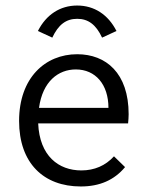

<svg xmlns="http://www.w3.org/2000/svg" viewBox="-20 -664 540 694"><path d="M169 -528C191 -575 219 -596 259 -596C299 -596 327 -575 349 -528L401 -552C371 -611 321 -644 259 -644C197 -644 147 -611 117 -552ZM272 10C340 10 393 -13 432 -60L392 -99C361 -65 321 -48 274 -48C192 -48 123 -100 118 -218H443C444 -229 445 -240 445 -251C445 -400 363 -468 259 -468C143 -468 49 -382 49 -227C49 -74 138 10 272 10ZM121 -274C134 -370 191 -413 254 -413C325 -413 372 -359 372 -274Z"/></svg>

Font: Inconsolata Thin
Style: Regular
Weight: 100
Monospace: yes
Designer: Raph Levien, Cyreal, Brenton Simpson
Foundry: Raph Levien, Cyreal, Google
Version: Version 3.100